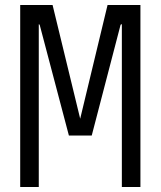

<svg xmlns="http://www.w3.org/2000/svg" viewBox="-20 -745 640 765"><path d="M60.5 -725H189.5L299.5 -272L408.5 -725H539.5V0H465.5V-649L460.5 -646.5L345.5 -205H254.5L138 -646.5L134.5 -648.5V0H60.5Z"/></svg>

Font: JuliaMono Light
Style: Regular
Weight: 300
Monospace: yes
Designer: cormullion
Foundry: corm
Version: Version 0.054; ttfautohint (v1.8.4)